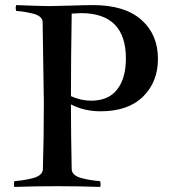

<svg xmlns="http://www.w3.org/2000/svg" viewBox="-20 -738 681 761"><path d="M153.8 -331.1Q153.8 -366.2 148.9 -652.8Q147.5 -664.1 137.5 -672.1Q127.4 -680.2 108.4 -684.6Q89.4 -689 77.4 -690.9Q65.4 -692.9 43.9 -694.8Q42 -703.6 42 -707Q42 -710 43.9 -717.8Q56.6 -717.3 104.5 -715.6Q152.3 -713.9 178.2 -713.9Q200.2 -713.9 261.2 -715.8Q322.3 -717.8 349.1 -717.8Q474.1 -717.8 540 -659.7Q606 -601.6 606 -504.9Q606 -413.1 546.9 -355Q487.8 -296.9 378.9 -296.9Q313.5 -296.9 261.2 -324.2Q261.2 -205.1 264.2 -66.9Q264.6 -54.2 275.4 -45.2Q286.1 -36.1 306.4 -31.2Q326.7 -26.4 340.6 -24.2Q354.5 -22 377 -20Q378.9 -10.3 378.9 -6.8Q378.9 -2.9 377 2.9Q293.9 0 207 0Q119.1 0 37.1 2.9Q35.2 -2.9 35.2 -6.8Q35.2 -15.1 37.1 -20Q59.6 -22 73.5 -24.2Q87.4 -26.4 107.7 -31.2Q127.9 -36.1 138.7 -45.2Q149.4 -54.2 149.9 -66.9Q153.8 -192.4 153.8 -331.1ZM264.2 -684.1Q261.2 -508.3 261.2 -356.9Q301.3 -338.9 340.8 -338.9Q409.7 -338.9 444.3 -383.3Q479 -427.7 479 -505.9Q479 -686 300.8 -686Q289.6 -686 264.2 -684.1Z"/></svg>

Font: Jacques Francois
Style: Regular
Weight: 400
Designer: Manvel Shmavonyan, Alexei Vanyashin
Foundry: Cyreal (www.cyreal.org)
Version: Version 1.003